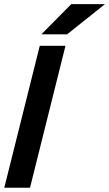

<svg xmlns="http://www.w3.org/2000/svg" viewBox="-25 -882 513 902"><path d="M-4.9 0 161.8 -666.7H282.6L116 0ZM169.4 -720.8 309.7 -862.5H468.1L290.3 -720.8Z"/></svg>

Font: Afacad
Style: Bold Italic
Weight: 700
Italic angle: -14°
Designer: Kristian Moeller
Foundry: Dicotype
Version: Version 1.000; ttfautohint (v1.8.4.7-5d5b)